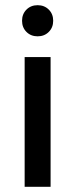

<svg xmlns="http://www.w3.org/2000/svg" viewBox="-20 -720 290 740"><path d="M168 -597Q151 -580 125 -580Q99 -580 82 -597Q65 -614 65 -640Q65 -666 82 -683Q99 -700 125 -700Q151 -700 168 -683Q185 -666 185 -640Q185 -614 168 -597ZM75 0V-500H175V0Z"/></svg>

Font: Scada
Style: Regular
Weight: 400
Designer: Jovanny Lemonad
Foundry: Jovanny Lemonad
Version: Version 4.100;PS 004.100;hotconv 1.0.88;makeotf.lib2.5.64775